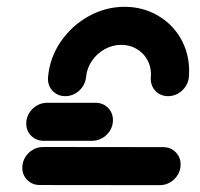

<svg xmlns="http://www.w3.org/2000/svg" viewBox="-20 -541 585 561"><path d="M45.2 -51.1Q45.2 -67.4 53.5 -81.3Q61.9 -95.2 75.9 -103.3Q90 -111.5 105.9 -111.5L456.7 -111.1Q478.5 -111.1 493.1 -96.5Q507.8 -81.9 507.8 -60.4Q507.8 -44.1 499.4 -30.2Q491.1 -16.3 477 -8.1Q463 0 447 0L96.3 -0.4Q74.4 -0.4 59.8 -15Q45.2 -29.6 45.2 -51.1ZM56.7 -180Q56.7 -196.3 65 -210.2Q73.3 -224.1 87.4 -232.4Q101.5 -240.7 117.4 -240.7H258.9Q280.7 -240.7 295.4 -226.1Q310 -211.5 310 -190Q310 -173.7 301.7 -159.8Q293.3 -145.9 279.3 -137.8Q265.2 -129.6 249.3 -129.6H107.8Q85.9 -129.6 71.3 -144.1Q56.7 -158.5 56.7 -180ZM170.7 -260Q155.6 -260 143.5 -267.4Q131.5 -274.8 125.2 -287.6Q118.9 -300.4 120.4 -315.6Q125.2 -371.9 157.2 -418.9Q189.3 -465.9 238.9 -493.5Q288.5 -521.1 344.1 -521.1Q396.3 -521.1 439.6 -496.5Q483 -471.9 507.8 -428.9Q532.6 -385.9 532.6 -333.7Q532.6 -327.4 531.9 -315.6Q530.4 -300.4 521.7 -287.6Q513 -274.8 499.6 -267.4Q486.3 -260 471.1 -260Q455.9 -260 443.9 -267.4Q431.9 -274.8 425.6 -287.6Q419.3 -300.4 420.7 -315.6Q421.1 -318.1 421.1 -323.7Q421.1 -347.8 409.8 -367.4Q398.5 -387 378.5 -398.5Q358.5 -410 334.4 -410Q308.9 -410 285.9 -397.2Q263 -384.4 248.3 -362.8Q233.7 -341.1 231.5 -315.6Q230 -300.4 221.3 -287.6Q212.6 -274.8 199.3 -267.4Q185.9 -260 170.7 -260Z"/></svg>

Font: 26F Galaxy Sans Black
Style: Italic
Weight: 900
Italic angle: -5°
Designer: C₂₉H₂₅N₃O₅
Version: Version 1.200